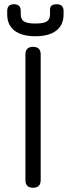

<svg xmlns="http://www.w3.org/2000/svg" viewBox="-20 -886 320 906"><path d="M14 -818V-834Q14 -866 46 -866Q78 -866 78 -834V-818Q78 -795 93 -785Q108 -775 147 -775Q186 -775 201 -785Q216 -795 216 -818V-842Q216 -866 248 -866Q280 -866 280 -834V-818Q280 -768 245.5 -741.5Q211 -715 147 -715Q83 -715 48.5 -741.5Q14 -768 14 -818ZM172 -36Q172 0 136 0Q100 0 100 -36V-629Q100 -665 136 -665Q172 -665 172 -629Z"/></svg>

Font: Jura SemiBold
Style: Regular
Weight: 600
Designer: Daniel Johnson, Alexei Vanyashin
Foundry: Daniel Johnson
Version: Version 5.103